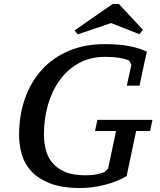

<svg xmlns="http://www.w3.org/2000/svg" viewBox="-20 -934 804 966"><path d="M617 -48 665 -275H735L747 -331H470L458 -275H564L524 -86L505 -68C491.7 -63.3 478 -59.5 464 -56.5C450 -53.5 432 -52 410 -52C368 -52 333.5 -57.8 306.5 -69.5C279.5 -81.2 258.2 -96.7 242.5 -116C226.8 -135.3 216 -157.3 210 -182C204 -206.7 201 -231.7 201 -257C201 -309.7 207.8 -359.7 221.5 -407C235.2 -454.3 255 -495.8 281 -531.5C307 -567.2 339.2 -595.5 377.5 -616.5C415.8 -637.5 459.7 -648 509 -648C518.3 -648 529 -647.7 541 -647C553 -646.3 564.7 -645.2 576 -643.5C587.3 -641.8 598 -639.7 608 -637C618 -634.3 625.7 -631.3 631 -628L641 -608L618 -503H682L700 -588C702 -598.7 704.2 -609.2 706.5 -619.5C708.8 -629.8 711 -639 713 -647C715 -655 716.5 -661.5 717.5 -666.5L719 -674C695.7 -685.3 667 -694.5 633 -701.5C599 -708.5 557.3 -712 508 -712C440 -712 379.3 -700.7 326 -678C272.7 -655.3 227.5 -623.7 190.5 -583C153.5 -542.3 125.2 -494 105.5 -438C85.8 -382 76 -320.7 76 -254C76 -221.3 80.5 -189.2 89.5 -157.5C98.5 -125.8 114.5 -97.5 137.5 -72.5C160.5 -47.5 192 -27.2 232 -11.5C272 4.2 323 12 385 12C423 12 463 6.8 505 -3.5C547 -13.8 584.3 -28.7 617 -48ZM371 -761 539 -818 681 -762 699 -784 578 -914H547L355 -781Z"/></svg>

Font: PT Serif Caption
Style: Italic
Weight: 400
Italic angle: -12°
Designer: A.Korolkova, O.Umpeleva, V.Yefimov
Foundry: ParaType Ltd
Version: Version 1.000W OFL